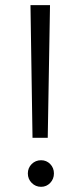

<svg xmlns="http://www.w3.org/2000/svg" viewBox="-20 -719 317 744"><path d="M106 -185.1 98.1 -699.2H173.8L165 -185.1ZM139.2 4.9Q117.7 4.9 102.8 -10.3Q87.9 -25.4 87.9 -46.9Q87.9 -68.4 102.8 -83.3Q117.7 -98.1 139.2 -98.1Q160.2 -98.1 174.6 -83.3Q189 -68.4 189 -46.9Q189 -25.4 174.6 -10.3Q160.2 4.9 139.2 4.9Z"/></svg>

Font: SVN-Poppins Light
Style: Regular
Weight: 300
Designer: Ninad Kale (Devanagari), Jonny Pinhorn (Latin)
Foundry: Indian Type Foundry
Version: Version 3.002 2017